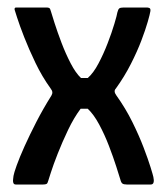

<svg xmlns="http://www.w3.org/2000/svg" viewBox="-20 -492 441 512"><path d="M22 0Q17 0 15.5 -4.5Q14 -9 15 -14.5Q16 -20 16 -23Q17 -30 24.5 -51Q32 -72 45.5 -102Q59 -132 77 -167Q95 -202 117 -237Q120 -242 119.5 -246.5Q119 -251 115 -256Q92 -288 74.5 -324.5Q57 -361 44.5 -393Q32 -425 25.5 -445.5Q19 -466 19 -466Q18 -472 23 -472H104Q109 -472 111.5 -470.5Q114 -469 116 -461Q118 -454 125.5 -430.5Q133 -407 144 -378Q155 -349 168.5 -323Q182 -297 196 -284Q201 -284 205 -284Q209 -284 214 -284Q229 -297 242.5 -322.5Q256 -348 267 -376.5Q278 -405 285 -428.5Q292 -452 293 -459Q295 -467 298 -469.5Q301 -472 310 -472H372Q375 -472 378.5 -470.5Q382 -469 381 -462Q380 -455 374 -434Q368 -413 357 -384Q346 -355 329 -321.5Q312 -288 289 -256Q282 -249 290 -238Q315 -203 333 -166.5Q351 -130 363 -98.5Q375 -67 381.5 -46Q388 -25 389 -20Q391 -11 389.5 -5.5Q388 0 382 0H318Q310 0 306.5 -2.5Q303 -5 301 -13Q298 -23 290 -48Q282 -73 270.5 -103Q259 -133 244.5 -160Q230 -187 214 -202Q208 -202 206.5 -202Q205 -202 203 -202Q201 -202 195 -202Q177 -178 161.5 -145.5Q146 -113 134 -82.5Q122 -52 115.5 -31.5Q109 -11 109 -11Q107 -3 104 -1.5Q101 0 95 0Z"/></svg>

Font: Glory Thin Medium
Style: Regular
Weight: 500
Version: Version 1.011